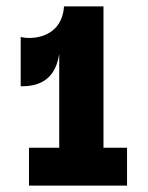

<svg xmlns="http://www.w3.org/2000/svg" viewBox="-20 -583 464 603"><path d="M305 -119V-563H181C174 -461 76 -458 45 -467V-312C80 -312 152 -316 166 -414V-119H71V0H379V-119Z"/></svg>

Font: OSH Darker Grotesque Black
Style: Regular
Weight: 900
Designer: Gabriel Lam
Foundry: TypeRant
Version: Version 1.000;Glyphs 3.1.1 (3148)